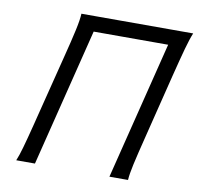

<svg xmlns="http://www.w3.org/2000/svg" viewBox="-78 -777 887 859"><g transform="rotate(10 365.5 -348.0)"><path d="M291.5 -627 135.3 0H50.3Q60.1 -22.9 71 -61.5Q82 -100.1 100.6 -173.3L108.4 -204.6L180.2 -489.3Q201.2 -571.3 211.9 -620.6Q222.7 -669.9 223.6 -696.3H731.4Q720.2 -669.9 707 -622.3Q693.8 -574.7 672.4 -489.3L601.6 -204.6Q579.6 -117.2 569.6 -71.5Q559.6 -25.9 558.1 0H473.6L629.9 -627Z"/></g></svg>

Font: Lesson One Light
Style: Italic
Weight: 300
Italic angle: -14°
Designer: But Ko, Victor Gaultney, Annie Olsen, Julie Remington, Don Collingsworth, Eric Hays, Becca Hirsbrunner
Version: Version 1.100